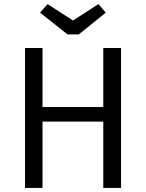

<svg xmlns="http://www.w3.org/2000/svg" viewBox="-20 -924 718 944"><path d="M463.9 -903.8 500 -861.8 367.2 -754.9H312L176.8 -861.8L213.9 -903.8L338.9 -823.2ZM487.8 0V-326.2H189V0H103V-688H189V-397.9H487.8V-688H575.2V0Z"/></svg>

Font: Fira Sans Book
Style: Regular
Weight: 350
Designer: Carrois Corporate & Edenspiekermann AG
Foundry: Carrois Corporate GbR & Edenspiekermann AG
Version: Version 4.203;PS 004.203;hotconv 1.0.88;makeotf.lib2.5.64775